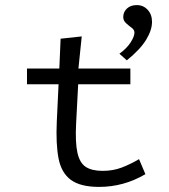

<svg xmlns="http://www.w3.org/2000/svg" viewBox="-20 -726 665 754"><path d="M369 8Q296 8 258.5 -19.5Q221 -47 210 -103.5Q199 -160 203 -248L210 -395H86V-457H213L218 -574L301 -583L288 -457H492V-395H287L279 -243Q275 -167 284 -126.5Q293 -86 317 -70.5Q341 -55 383 -55Q424 -55 458 -68Q492 -81 526 -101L551 -42Q466 8 369 8ZM478 -489 449 -515Q478 -536 493 -559.5Q508 -583 508 -598Q508 -609 497 -617Q486 -625 475 -635Q464 -645 464 -659Q464 -679 478.5 -692.5Q493 -706 517 -706Q543 -706 560 -687.5Q577 -669 577 -640Q577 -608 554 -570Q531 -532 478 -489Z"/></svg>

Font: Inconsolata Expanded Thin
Style: Regular
Weight: 100
Width: 7
Monospace: yes
Designer: Raph Levien, Cyreal, Brenton Simpson
Foundry: Raph Levien, Cyreal, Google
Version: Version 3.100; ttfautohint (v1.8.4.7-5d5b)